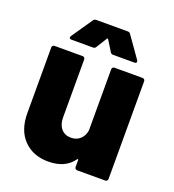

<svg xmlns="http://www.w3.org/2000/svg" viewBox="-130 -801 822 909"><g transform="rotate(20 281.5 -346.0)"><path d="M358 -517H500Q505 -517 508.5 -513.5Q512 -510 512 -505V-12Q512 -7 508.5 -3.5Q505 0 500 0H358Q353 0 349.5 -3.5Q346 -7 346 -12V-47Q346 -50 344 -51Q342 -52 340 -49Q300 8 214 8Q138 8 91 -40Q44 -88 44 -174V-505Q44 -510 47.5 -513.5Q51 -517 56 -517H198Q203 -517 206.5 -513.5Q210 -510 210 -505V-212Q210 -177 228 -156Q246 -135 277 -135Q305 -135 323.5 -152Q342 -169 346 -197V-505Q346 -510 349.5 -513.5Q353 -517 358 -517ZM199 -700H359Q368 -700 373 -692L447 -587Q449 -584 449 -580Q449 -572 439 -572H331Q321 -572 317 -580L284 -633Q282 -636 280 -636Q278 -636 277 -633L244 -580Q240 -572 230 -572H121Q114 -572 111.5 -576.5Q109 -581 113 -587L185 -692Q190 -700 199 -700Z"/></g></svg>

Font: BARLOWEXTRABOLD
Style: Regular
Weight: 800
Designer: Jeremy Tribby
Foundry: Tribby Type
Version: Version 1.422